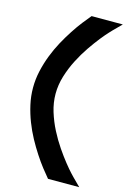

<svg xmlns="http://www.w3.org/2000/svg" viewBox="-136 -872 699 1044"><g transform="rotate(15 213.5 -350.0)"><path d="M420.4 -808.1 375.5 -763.2Q375 -762.7 359.1 -745.8Q343.3 -729 319.8 -699.7Q296.4 -670.4 269.3 -630.9Q242.2 -591.3 218.8 -545.7Q195.3 -500 179.9 -450Q164.6 -399.9 164.6 -350.1Q164.6 -299.8 179.9 -250Q195.3 -200.2 218.8 -154.5Q242.2 -108.9 269.3 -69.3Q296.4 -29.8 319.8 -0.5Q343.3 28.8 359.1 45.7Q375 62.5 375.5 63L420.4 107.9H244.6Q227.1 87.4 204.8 58.8Q182.6 30.3 159.7 -4.9Q136.7 -40 114.7 -80.3Q92.8 -120.6 75.7 -164.8Q58.6 -209 48.1 -255.6Q37.6 -302.2 37.6 -350.1Q37.6 -397.9 48.1 -444.6Q58.6 -491.2 75.7 -535.4Q92.8 -579.6 114.7 -619.9Q136.7 -660.2 159.7 -695.3Q182.6 -730.5 204.8 -759Q227.1 -787.6 244.6 -808.1Z"/></g></svg>

Font: Audiowide
Style: Regular
Weight: 400
Designer: Astigmatic (AOETI)
Foundry: Astigmatic (AOETI)
Version: Version 1.002